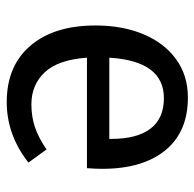

<svg xmlns="http://www.w3.org/2000/svg" viewBox="-24 -556 591 584"><g transform="rotate(90 272.0 -263.5)"><path d="M491 -232H155Q161 -145 199 -104Q237 -63 297 -63Q335 -63 367 -74Q399 -85 434 -109L474 -54Q390 12 290 12Q180 12 118.5 -60Q57 -132 57 -258Q57 -340 83.5 -403.5Q110 -467 159.5 -503Q209 -539 276 -539Q381 -539 437 -470Q493 -401 493 -279Q493 -256 491 -232ZM402 -306Q402 -384 371 -425Q340 -466 278 -466Q165 -466 155 -300H402Z"/></g></svg>

Font: Fira GO
Style: Regular
Weight: 400
Designer: Carrois Corporate
Foundry: Carrois Corporate GbR
Version: Version 0.300